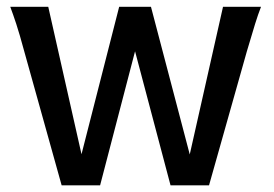

<svg xmlns="http://www.w3.org/2000/svg" viewBox="-20 -555 822 575"><path d="M164.6 0 52.7 -400.9Q38.6 -453.1 28.8 -482.9Q19 -512.7 10.7 -534.7H124.5L234.4 -47.4L227.1 0ZM219.7 0 212.4 -47.4 336.9 -534.7H432.1L404.3 -477.5L279.8 0ZM490.7 0 364.3 -477.5 336.9 -534.7H432.1L560.1 -47.4L552.7 0ZM545.4 0 538.1 -47.4 647.9 -534.7H761.7Q752.9 -512.2 743.9 -483.2Q734.9 -454.1 719.2 -400.9L606 0Z"/></svg>

Font: Harmattan
Style: Bold
Weight: 700
Designer: George W. Nuss III and SIL International
Foundry: SIL International
Version: Version 4.000